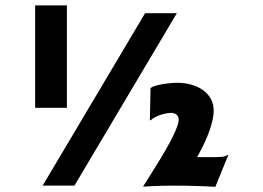

<svg xmlns="http://www.w3.org/2000/svg" viewBox="-20 -699 992 723"><path d="M112.3 -678.7H231.9V-293H112.3ZM526.4 -649.4H646L260.3 0H140.6ZM563 -66.9Q608.4 -139.2 630.6 -184.3Q652.8 -229.5 652.8 -247.1Q652.8 -261.2 644.5 -267.6Q636.2 -273.9 625 -273.9Q616.2 -273.9 606 -272Q595.7 -270 585.2 -266.6Q574.7 -263.2 564.9 -258.1Q555.2 -252.9 547.9 -246.6L544.4 -246.1L546.9 -367.7Q553.2 -372.1 564.7 -375.7Q576.2 -379.4 590.1 -381.8Q604 -384.3 619.1 -385.7Q634.3 -387.2 648.4 -387.2Q676.3 -387.2 700.9 -380.1Q725.6 -373 744.4 -359.6Q763.2 -346.2 773.9 -326.7Q784.7 -307.1 784.7 -282.2Q784.7 -252.9 769.5 -208.7Q754.4 -164.6 722.2 -107.4H792.5Q810.1 -107.4 820.1 -108.9Q830.1 -110.4 836.9 -115.7L839.4 -114.7L791 4.4Q775.9 3.4 756.8 2.7Q737.8 2 716.8 1.2Q695.8 0.5 673.6 0.2Q651.4 0 629.9 0Q612.8 0 584 0.7Q555.2 1.5 518.6 3.9Z"/></svg>

Font: Hammersmith One
Style: Regular
Weight: 400
Designer: Nicole Fally
Foundry: Nicole Fally
Version: Version 1.002